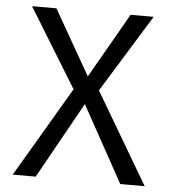

<svg xmlns="http://www.w3.org/2000/svg" viewBox="-51 -753 718 800"><g transform="rotate(5 307.5 -353.0)"><path d="M253.3 -376.4 50.8 -706.2H152.8L307.7 -434.9L463.1 -706.2H559.5L359 -381L583.6 0H481.5L305.6 -319L127.7 0H31.8Z"/></g></svg>

Font: Fira Code
Style: Regular
Weight: 400
Designer: Carrois Corporate, Edenspiekermann AG, Nikita Prokopov
Foundry: Carrois Corporate, Edenspiekermann AG, Nikita Prokopov
Version: Version 5.002